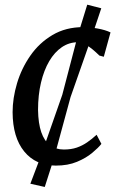

<svg xmlns="http://www.w3.org/2000/svg" viewBox="-20 -680 499 800"><path d="M212.5 10Q129 10 81 -48.8Q33 -107.5 32.5 -212.5Q32.5 -271 51 -333Q69.5 -395 106.5 -448.2Q143.5 -501.5 198.8 -534.2Q254 -567 327 -567Q354.5 -567 386.5 -561.2Q418.5 -555.5 440.5 -545L412.5 -443.5L394 -448.5Q381.5 -461 366 -474Q350.5 -487 334.5 -495.5Q318.5 -504 304.5 -504Q268 -504 237.8 -483.5Q207.5 -463 185.2 -425.2Q163 -387.5 150.8 -335.8Q138.5 -284 138.5 -221.5Q139.5 -165.5 152 -129.2Q164.5 -93 188.2 -75Q212 -57 246 -57Q276.5 -57 299.8 -65Q323 -73 343 -86.8Q363 -100.5 382.5 -118.5L402.5 -80.5Q390 -64.5 364.2 -43Q338.5 -21.5 300.8 -5.8Q263 10 212.5 10ZM166.5 99 106.5 85.5 149.5 -28 239.5 -285 306 -539 343.5 -660.5 402 -645.5 363.5 -530.5 274 -275.5 203.5 -16.5Z"/></svg>

Font: Merriweather 20pt
Style: Italic
Weight: 400
Italic angle: -7.8°
Version: Version 2.101